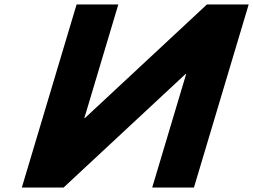

<svg xmlns="http://www.w3.org/2000/svg" viewBox="-20 -845 1140 865"><path d="M818.8 -512H816.4L266.3 0H78.3L325.1 -825H513.1L360 -313H362.4L912.4 -825H1100.4L853.7 0H665.7Z"/></svg>

Font: Hussar
Style: BdSuprExtOblThree
Weight: 700
Foundry: Cannot Into Space Fonts
Version: Version 2.00